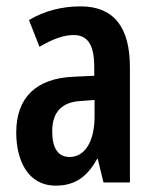

<svg xmlns="http://www.w3.org/2000/svg" viewBox="-20 -573 486 603"><path d="M233 -553C173 -553 118 -538 71 -510L104 -426C146 -451 181 -463 211 -463C257 -463 276 -430 276 -362V-335L211 -332C95 -327 31 -268 31 -157C31 -70 67 10 155 10C216 10 254 -18 285 -74H287L305 0H388V-362C388 -487 338 -553 233 -553ZM236 -256 277 -259V-207C277 -128 246 -80 199 -80C163 -80 144 -106 144 -161C144 -221 174 -253 236 -256Z"/></svg>

Font: Noto Sans Georgian ExtraCondensed SemiBold
Style: Regular
Weight: 600
Width: 2
Designer: Monotype Design Team, Akaki Razmadze
Foundry: Google LLC
Version: Version 2.005